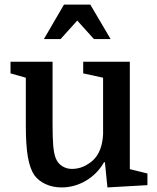

<svg xmlns="http://www.w3.org/2000/svg" viewBox="-20 -810 686 840"><path d="M210 -540V-267Q210 -203 213 -171Q216 -139 223 -120Q232 -96 251.5 -83.5Q271 -71 294 -71Q321 -71 344 -81Q367 -91 386 -108Q427 -145 431 -223V-470L344 -489V-540H548V-70L625 -51V0L450 10L439 -100H435Q406 -49 356 -19.5Q306 10 249 10Q211 10 179.5 -4.5Q148 -19 130 -44Q111 -72 102 -123Q93 -174 93 -259V-470L26 -489V-540ZM464 -639 375 -790H260L172 -639H245L318 -720L391 -639Z"/></svg>

Font: Domine SemiBold
Style: Regular
Weight: 600
Designer: Pablo Impallari, Rodrigo Fuenzalida, Brenda Gallo
Foundry: Pablo Impallari, Rodrigo Fuenzalida, Brenda Gallo
Version: Version 2.000